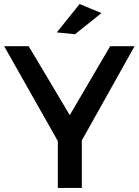

<svg xmlns="http://www.w3.org/2000/svg" viewBox="-20 -928 686 948"><path d="M384 0H265.5V-231.5L0.5 -700H121.5L324.5 -359.5L524 -700H644.5L384 -234.5ZM350.5 -759 260.5 -768 373 -908 481 -863.5Z"/></svg>

Font: Argentum Novus Medium
Style: Regular
Weight: 500
Designer: Julieta Ulanovsky (font) & Cristiano Sobral (main changes)
Foundry: Julieta Ulanovsky (font) & Cristiano Sobral (main changes)
Version: Version 3.00;November 27, 2020;FontCreator 13.0.0.2655 64-bi